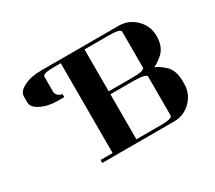

<svg xmlns="http://www.w3.org/2000/svg" viewBox="-117 -842 1195 1068"><g transform="rotate(-30 481.0 -307.5)"><path d="M77.1 -500V-539.1Q77.1 -569.8 122.1 -592.8Q166.5 -615.2 231 -615.2H731Q794.4 -615.2 839.8 -569.8Q884.8 -524.9 884.8 -460.9Q884.8 -398.4 851.1 -361.8Q811.5 -325.7 786.1 -316.9Q811.5 -308.1 851.1 -272Q884.8 -235.4 884.8 -172.9V-153.8Q884.8 -89.8 839.8 -44.9Q794.9 0 731 0H270V-19H347.2V-596.2H308.1Q231 -596.2 231 -577.1V-481Q231 -464.8 243.2 -454.1Q255.9 -442.9 270 -442.9V-422.9H231Q164.6 -422.9 122.1 -445.8Q77.1 -467.3 77.1 -500ZM500 -19H653.8Q731 -19 731 -38.1V-288.1Q731 -306.6 653.8 -308.1H500ZM500 -327.1H653.8Q731 -327.1 731 -346.2V-577.1Q731 -596.2 653.8 -596.2H500Z"/></g></svg>

Font: Hjet
Style: Regular
Weight: 400
Designer: T. Christopher White
Version: Version 1.2